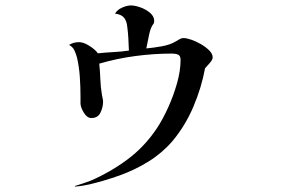

<svg xmlns="http://www.w3.org/2000/svg" viewBox="-20 -620 1040 706"><path d="M762 -409Q762 -400 751 -388Q740 -376 734 -369Q721 -298 691 -227.5Q661 -157 614 -101Q576 -57 526 -26Q476 5 420 25Q364 45 309 58Q296 61 283 63Q270 65 256 66L255 64Q265 61 282 55.5Q299 50 312 45Q386 13 448.5 -33.5Q511 -80 556 -147Q578 -180 598 -224Q618 -268 631 -314Q644 -360 644 -400Q644 -415 635 -419Q626 -423 613 -423Q546 -423 478 -414Q410 -405 345 -386Q348 -357 349 -328Q350 -299 355 -270Q356 -264 357.5 -258Q359 -252 359 -246Q359 -226 349.5 -206Q340 -186 316 -186Q300 -186 288 -206Q276 -226 276 -240Q276 -246 276 -252.5Q276 -259 276 -265Q276 -301 273.5 -337.5Q271 -374 263 -409Q259 -423 253.5 -435Q248 -447 234 -455Q250 -465 271 -465Q287 -465 308.5 -451.5Q330 -438 340 -424Q369 -427 397.5 -428.5Q426 -430 454 -434Q453 -456 452 -477.5Q451 -499 448 -521Q446 -543 436 -555Q426 -567 403 -570Q411 -584 429 -592Q447 -600 461 -600Q476 -600 496 -593Q516 -586 531.5 -573Q547 -560 547 -543Q547 -536 545 -533.5Q543 -531 540 -526Q532 -513 527 -486Q522 -459 518 -442Q542 -444 573.5 -449.5Q605 -455 625 -467Q632 -471 639.5 -475.5Q647 -480 655 -480Q666 -480 683.5 -474Q701 -468 719 -457.5Q737 -447 749.5 -434.5Q762 -422 762 -409Z"/></svg>

Font: Kaisei Tokumin Medium
Style: Regular
Weight: 500
Designer: Font-Kai, 金井和夫
Foundry: KAZUO KANAI
Version: Version 5.003